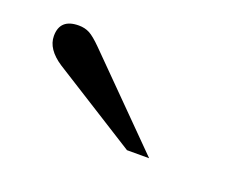

<svg xmlns="http://www.w3.org/2000/svg" viewBox="-45 -755 423 326"><g transform="rotate(20 166.5 -592.5)"><path d="M202 -507 48 -604Q19 -623 19 -647Q19 -678 53 -678Q64 -678 72.5 -673.5Q81 -669 95 -655L242 -507Z"/></g></svg>

Font: Klingon pIqaD HaSta
Style: Regular
Weight: 400
Width: 0
Designer: Mike Neff (qa'vaj)
Foundry: Mike Neff and Michael Everson
Version: Version 2.003